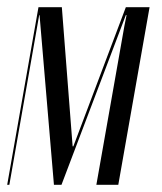

<svg xmlns="http://www.w3.org/2000/svg" viewBox="-37 -515 451 534"><path d="M379 -495H313L167 -108H165L135 -495H70L-17 -1H-11L72 -473H73L113 -1H134L313 -473H315L309 -443L231 -1H292Z"/></svg>

Font: Moniqa Ita Display
Style: Italic
Weight: 400
Italic angle: -10°
Designer: Rajesh Rajput
Foundry: Rajesh Rajput
Version: Version 1.000